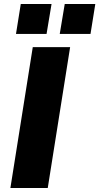

<svg xmlns="http://www.w3.org/2000/svg" viewBox="-20 -941 497 961"><path d="M32 0 144 -705H331L219 0ZM279 -771 304 -921H457L433 -771ZM60 -771 84 -921H238L213 -771Z"/></svg>

Font: Nunito Sans 10pt Black
Style: Italic
Weight: 900
Italic angle: -9°
Designer: Vernon Adams
Foundry: Vernon Adams
Version: Version 3.101;gftools[0.9.27]